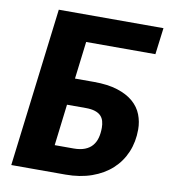

<svg xmlns="http://www.w3.org/2000/svg" viewBox="-82 -798 764 867"><g transform="rotate(10 300.0 -364.0)"><path d="M228.5 -312 205.5 -122.5H292.5Q322.5 -122.5 343.5 -130.8Q364.5 -139 377.2 -154Q390 -169 395.8 -190Q401.5 -211 401.5 -236.5Q401.5 -253 397.5 -267Q393.5 -281 383.8 -291Q374 -301 357 -306.5Q340 -312 314.5 -312ZM264.5 -606 243.5 -434.5H330.5Q394.5 -434.5 439 -420.2Q483.5 -406 511.5 -381.8Q539.5 -357.5 552 -325.2Q564.5 -293 564.5 -257.5Q564.5 -200.5 544.5 -153.2Q524.5 -106 487.2 -72Q450 -38 396.5 -19Q343 0 276.5 0H28L117.5 -728H597.5L582 -606Z"/></g></svg>

Font: Lato ExtraBold
Style: Italic
Weight: 800
Italic angle: -7°
Designer: Lukasz Dziedzic with Adam Twardoch and Botio Nikoltchev
Foundry: tyPoland Lukasz Dziedzic
Version: Version 2.015; 2015-08-06; http://www.latofonts.com/